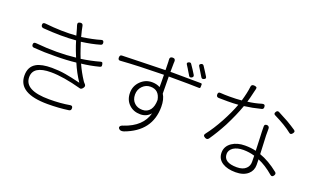

<svg xmlns="http://www.w3.org/2000/svg" viewBox="-86 -1265 2896 1765"><g transform="rotate(20 1362.0 -383.0)"><path d="M438 33Q149 33 148 -141Q147 -228 212 -265Q263 -294 362 -294Q431 -294 496 -283Q547 -275 645 -251Q594 -326 556 -416Q463 -405 351 -405Q248 -403 144 -411Q122 -412 121 -434Q120 -460 148 -457Q359 -437 538 -458Q525 -488 514 -518Q498 -560 484 -607Q347 -595 165 -609Q142 -611 140 -632Q137 -659 167 -656Q334 -638 471 -649L455 -707Q454 -709 453 -714Q448 -730 445 -739Q435 -769 464 -773Q490 -777 494 -751Q500 -715 517 -652Q630 -669 699 -690Q722 -698 726 -673Q729 -652 711 -647Q630 -623 529 -610Q536 -585 551 -543Q554 -534 556 -529Q559 -522 564 -506Q575 -476 581 -462Q679 -476 763 -500Q775 -503 780 -498Q783 -494 786 -480Q788 -468 786 -463Q783 -457 773 -454Q685 -431 600 -422Q634 -346 679 -278Q689 -264 697 -257Q711 -241 699 -224L695 -218Q689 -210 681 -206Q673 -202 669 -204Q490 -253 369 -253Q194 -253 194 -143Q194 -13 436 -13Q548 -13 637 -29Q662 -33 662 -6Q662 16 642 19Q544 33 438 33Z M1131 -1Q1138 -13 1160 -19Q1333 -77 1370 -216Q1331 -170 1270 -170Q1203 -170 1160 -211Q1114 -254 1114 -325Q1114 -391 1161 -438Q1208 -485 1273 -485Q1317 -485 1352 -466Q1352 -480 1352 -516Q1351 -562 1351 -586Q1092 -582 930 -570Q907 -567 907 -594Q907 -619 927 -620Q969 -621 1075 -624Q1098 -625 1109 -625Q1224 -629 1350 -631Q1350 -679 1348 -715Q1348 -723 1347 -727Q1342 -762 1374 -762Q1403 -762 1400 -729Q1400 -725 1399 -720Q1399 -716 1399 -715Q1398 -696 1398 -632H1432Q1599 -632 1695 -630Q1704 -630 1706 -626Q1708 -623 1707 -614Q1707 -609 1707 -605V-603Q1707 -591 1705 -587Q1702 -582 1692 -583Q1614 -586 1432 -586H1398Q1398 -510 1400 -420Q1429 -374 1429 -300Q1429 -61 1183 29Q1153 38 1138 25Q1123 12 1131 -1ZM1274 -215Q1321 -215 1349 -251Q1375 -286 1375 -349Q1358 -441 1274 -441Q1229 -441 1197 -409Q1163 -375 1163 -325Q1163 -273 1196 -243Q1226 -215 1274 -215ZM1570 -659Q1569 -660 1568 -663Q1552 -690 1543 -704Q1541 -707 1538 -713Q1524 -736 1517 -746Q1505 -763 1527 -772Q1544 -778 1551 -767Q1582 -723 1609 -678Q1618 -660 1599 -650Q1580 -640 1570 -659ZM1681 -684Q1658 -724 1630 -768Q1617 -786 1638 -796Q1655 -804 1665 -789Q1682 -765 1693 -746Q1705 -729 1720 -703Q1732 -684 1710 -675Q1691 -666 1681 -684Z M2275 31Q2195 31 2147 1Q2093 -32 2093 -96Q2093 -158 2149 -196Q2200 -230 2275 -230Q2334 -230 2383 -218Q2382 -262 2378 -351Q2375 -405 2375 -453Q2374 -476 2399 -476Q2411 -476 2418 -467.5Q2425 -459 2424 -446Q2423 -431 2424 -405Q2424 -391 2424 -383Q2425 -356 2429 -271Q2431 -226 2432 -203Q2522 -172 2617 -96Q2632 -83 2620 -64Q2605 -40 2586 -56Q2508 -123 2434 -153Q2435 -132 2435 -98Q2435 -43 2396 -8Q2352 31 2275 31ZM2270 -16Q2330 -16 2360 -46Q2386 -71 2386 -110Q2386 -148 2385 -171Q2331 -187 2275 -187Q2216 -187 2178 -163Q2141 -137 2141 -100Q2141 -16 2270 -16ZM1905 -171Q1876 -186 1895 -209Q1949 -278 2004 -379Q2056 -475 2088 -561Q2041 -557 1983 -557Q1970 -557 1940.5 -557.5Q1911 -558 1897 -558Q1874 -559 1873 -582Q1872 -610 1896 -607Q1935 -604 1984 -604Q2052 -604 2104 -609Q2129 -695 2135 -751Q2136 -780 2166 -777Q2183 -775 2188.5 -769.5Q2194 -764 2190 -749Q2188 -740 2183 -721Q2167 -650 2156 -616Q2225 -624 2289 -644Q2319 -653 2320 -624Q2322 -602 2301 -598Q2220 -577 2140 -567Q2105 -468 2045 -350Q1995 -256 1941 -178Q1927 -159 1905 -171ZM2616 -479Q2553 -530 2439 -586Q2420 -595 2433 -616Q2443 -634 2461 -627Q2490 -613 2555 -577Q2561 -574 2564 -572Q2613 -543 2648 -519Q2657 -512 2657.5 -505Q2658 -498 2650 -487Q2633 -464 2616 -479Z"/></g></svg>

Font: GenSenRounded TW L
Style: Regular
Weight: 300
Version: Version 1.501;PS 1;hotconv 16.6.51;makeotf.lib2.5.65220